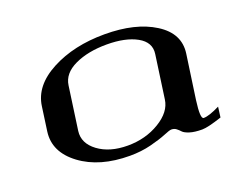

<svg xmlns="http://www.w3.org/2000/svg" viewBox="-88 -640 936 781"><g transform="rotate(-20 379.5 -250.0)"><path d="M565.4 -167 591.8 -354.5Q598.6 -403.3 549.3 -430.7Q500 -458 418.9 -458Q337.9 -458 280.8 -431.2Q223.6 -404.3 216.8 -354.5L190.4 -167Q183.6 -115.2 232.9 -78.6Q282.2 -42 360.4 -42Q437.5 -42 498 -78.6Q558.6 -115.2 565.4 -167ZM683.6 -121.1Q672.9 -42 688.5 -42Q711.9 -42 758.8 -65.4L752.9 -20.5Q691.4 0 667 0Q633.8 0 612.8 -6.8Q591.8 -13.7 585 -21.5Q578.1 -29.3 569.3 -36.1Q560.5 -43 547.9 -43Q540 -43 514.2 -32.2Q488.3 -21.5 445.8 -10.7Q403.3 0 354.5 0Q223.6 0 141.6 -61Q59.6 -122.1 71.3 -208L85.9 -312.5Q97.7 -397.5 194.8 -448.7Q292 -500 424.8 -500Q558.6 -500 640.6 -448.2Q722.7 -396.5 710.9 -312.5Z"/></g></svg>

Font: okolaks
Style: BoldItalic
Weight: 600
Width: 8
Italic angle: -8°
Version: Version 000.6.0